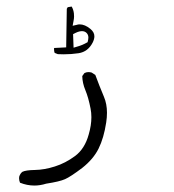

<svg xmlns="http://www.w3.org/2000/svg" viewBox="-20 -263 540 595"><path d="M233.9 -166.5Q242.7 -166.5 248.3 -160.9Q253.9 -155.3 253.9 -146.5Q253.9 -141.6 251.5 -132.3Q242.2 -127 234.6 -123.8Q227.1 -120.6 208 -115.2L206.5 -157.2Q216.8 -162.6 221.2 -164.1Q228 -166.5 233.9 -166.5ZM177.2 -94.7Q201.2 -94.7 223.6 -98.1Q252.4 -102.5 267.1 -130.9Q272.5 -141.6 272.5 -150.4Q272.5 -163.1 260.3 -173.3Q243.2 -187.5 226.6 -187.5Q222.2 -187.5 217.8 -186L205.1 -183.1L207.5 -195.8Q209.5 -205.6 209.5 -211.7Q209.5 -217.8 209 -221.7Q207.5 -233.4 202.1 -242.7L189.9 -240.7L187 -235.8L185.1 -116.2L147.9 -114.3L147.5 -113.3Q147.5 -111.3 147.5 -109.4Q147.5 -104 149.4 -99.1L159.2 -95.2Q168.5 -94.7 177.2 -94.7ZM311.5 86.4Q311.5 59.1 302.2 37.1Q287.6 2.4 275.4 -30.8L264.2 -38.1Q259.3 -39.6 253.7 -39.6Q248 -39.6 241.7 -36.6L234.9 -27.3Q235.4 -5.4 244.6 16.6Q253.9 38.6 260.7 73.7Q263.2 86.4 263.2 100.1Q263.2 125.5 254.9 153.8Q242.7 198.2 212.6 220.5Q182.6 242.7 149.9 252.9Q117.7 263.2 88.6 263.7Q59.6 264.2 49.3 269.5Q42.5 274.9 39.6 284.2Q39.1 286.6 39.1 289.1Q39.1 296.4 42 303.2Q64 312 86.4 312Q104.5 312 123 306.2Q164.6 299.8 181.6 292.2Q198.7 284.7 234.9 257.3Q269.5 230 285.6 197.3Q301.8 164.6 309.1 116.7Q311.5 101.1 311.5 86.4Z"/></svg>

Font: NaikaiFont
Style: Light
Weight: 300
Version: Version 1.89